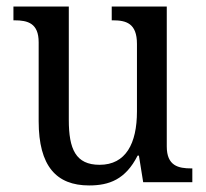

<svg xmlns="http://www.w3.org/2000/svg" viewBox="-20 -556 629 586"><path d="M252 10C313 10 363 -8 400 -81H404L417 0H567V-42H564C524 -42 489 -50 489 -109V-536H321V-494H324C365 -494 398 -485 398 -422V-216C398 -118 364 -53 284 -53C211 -53 190 -101 190 -190V-536H21V-494H24C65 -494 98 -485 98 -427V-186C98 -49 152 10 252 10Z"/></svg>

Font: Noto Serif Georgian SemiCondensed
Style: Regular
Weight: 400
Width: 4
Designer: Monotype Design Team, Akaki Razmadze
Foundry: Google LLC
Version: Version 2.003